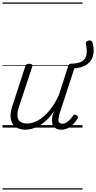

<svg xmlns="http://www.w3.org/2000/svg" viewBox="-20 -1030 776 1550"><path d="M186 17Q139 17 107 -4.5Q75 -26 67 -68.5Q59 -111 80 -175L184 -494Q189 -506 195.5 -510.5Q202 -515 215 -515Q232 -515 238 -509Q244 -503 240 -491L133 -167Q119 -125 121 -94.5Q123 -64 142.5 -48.5Q162 -33 200 -33Q228 -33 260.5 -45.5Q293 -58 327 -85.5Q361 -113 393.5 -156.5Q426 -200 455 -262L530 -495Q534 -508 540 -512Q546 -516 559 -516Q618 -518 646 -537.5Q674 -557 679 -592.5Q684 -628 673 -675Q671 -686 677.5 -693Q684 -700 694 -702.5Q704 -705 713.5 -702Q723 -699 726 -689Q742 -635 733 -589Q724 -543 687 -513.5Q650 -484 580 -478L461 -113Q453 -87 452 -68Q451 -49 459 -40Q467 -31 483 -31Q499 -31 515 -40.5Q531 -50 544.5 -64.5Q558 -79 568 -93Q572 -101 579 -104Q586 -107 597 -100Q608 -94 609 -86.5Q610 -79 605 -71Q593 -51 574.5 -31Q556 -11 531 3Q506 17 476 17Q452 17 435.5 9Q419 1 410 -13.5Q401 -28 400 -49Q399 -70 404 -97L415 -132Q387 -90 357 -61Q327 -32 296.5 -15Q266 2 238 9.5Q210 17 186 17ZM0 490H646V500H0ZM0 -20H646V0H0ZM0 -505H646V-500H0ZM0 -1010H646V-1000H0Z"/></svg>

Font: Playwrite BE VLG Guides
Style: Regular
Weight: 400
Designer: Veronika Burian, José Scaglione
Foundry: TypeTogether
Version: Version 1.003